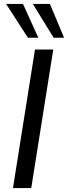

<svg xmlns="http://www.w3.org/2000/svg" viewBox="-20 -957 346 977"><path d="M46 0 158 -705H251L139 0ZM253 -765 147 -937H234L306 -765ZM122 -765 11 -937H97L175 -765Z"/></svg>

Font: Mulish ExtraLight Medium
Style: Italic
Weight: 500
Italic angle: -9°
Version: Version 3.603